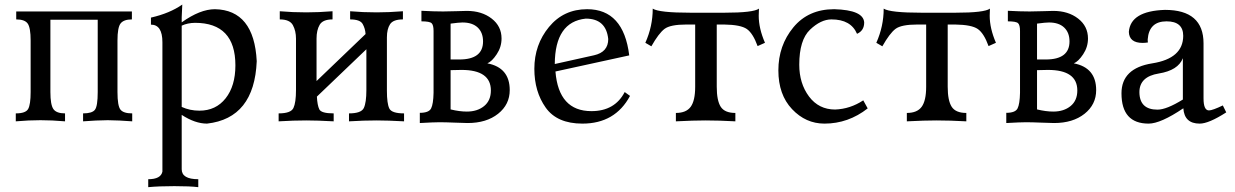

<svg xmlns="http://www.w3.org/2000/svg" viewBox="-20 -522 5315 826"><path d="M548.8 0Q492.7 -4.4 443.4 -4.9Q393.6 -4.4 337.4 0V-34.2Q376.5 -34.2 388.4 -49.8Q400.4 -65.4 400.4 -126V-437H196.8V-126Q196.8 -71.3 209.7 -52.7Q222.7 -34.2 259.8 -34.2V0Q203.6 -4.9 154.3 -4.9Q104.5 -4.9 47.9 0V-34.2Q90.8 -34.2 101.3 -53.5Q111.8 -72.8 111.8 -126V-347.7Q111.8 -402.8 99.1 -420.7Q86.4 -438.5 49.8 -438.5V-472.7H547.4V-438.5Q512.7 -438.5 499 -421.4Q485.4 -404.3 485.4 -347.7V-126Q485.4 -66.4 498.3 -50.3Q511.2 -34.2 548.8 -34.2Z M833 283.2Q797.9 278.8 730 278.8Q662.6 278.8 617.7 283.2V249Q671.9 249 678.7 216.3V-340.3Q678.7 -416 629.4 -416V-446.3Q710.4 -464.8 764.2 -502.4L761.7 -447.8V-425.8Q840.8 -482.4 904.8 -482.4Q1073.2 -479 1084.5 -258.8Q1074.2 -13.2 870.6 9.8Q819.3 9.8 761.7 -27.8V206.1Q761.7 249 833 249ZM837.9 -45.9Q908.7 -45.9 950.7 -99.1Q992.7 -152.3 992.7 -240.7Q992.7 -423.8 818.8 -423.8Q786.6 -423.3 761.7 -411.6V-62Q796.9 -45.9 837.9 -45.9Z M1718.3 0Q1647.5 -3.9 1600.6 -3.9Q1545.9 -3.9 1481.4 0V-34.2Q1534.2 -34.2 1545.2 -57.4Q1556.2 -80.6 1556.2 -134.8V-310.1L1343.3 -106.4Q1345.2 -68.8 1353.8 -51.5Q1362.3 -34.2 1415.5 -34.2V0Q1344.7 -3.9 1297.9 -3.9Q1243.2 -3.9 1178.7 0V-34.2Q1231.4 -34.2 1242.4 -57.4Q1253.4 -80.6 1253.4 -134.8V-355.5Q1253.4 -389.2 1240 -413.8Q1226.6 -438.5 1183.6 -438.5V-473.6Q1238.3 -468.8 1297.9 -468.8Q1350.1 -468.8 1410.6 -473.6V-438.5Q1368.7 -438.5 1355.2 -415.3Q1341.8 -392.1 1341.8 -356.4V-173.3L1552.7 -375.5Q1551.3 -398.9 1540.3 -418.7Q1529.3 -438.5 1486.3 -438.5V-473.6Q1541 -468.8 1600.6 -468.8Q1652.8 -468.8 1713.4 -473.6V-438.5Q1671.4 -438.5 1658 -417.7Q1644.5 -397 1644.5 -361.3V-131.8Q1644.5 -76.7 1654.8 -55.4Q1665 -34.2 1718.3 -34.2Z M1991.7 7.3Q1976.6 7.3 1936.8 5.6Q1897 3.9 1870.6 3.9Q1846.7 3.9 1786.1 7.3V-36.6Q1825.2 -36.6 1834.7 -55.7Q1844.2 -74.7 1845.2 -122.6V-388.7Q1845.2 -414.1 1836.9 -422.1Q1828.6 -430.2 1793 -430.2V-475.6Q1845.7 -472.7 1886.2 -472.7Q1909.7 -472.7 1943.6 -473.9Q1977.5 -475.1 1988.3 -475.1Q2052.7 -475.1 2095.2 -442.1Q2137.7 -409.2 2137.7 -356.4Q2137.7 -319.8 2116.9 -288.6Q2096.2 -257.3 2076.7 -249.5Q2172.9 -231 2172.9 -134.3Q2172.9 -72.3 2122.8 -32.5Q2072.8 7.3 1991.7 7.3ZM1988.3 -42Q2033.7 -42 2062.7 -65.7Q2091.8 -89.4 2091.8 -132.8Q2091.8 -221.2 1965.3 -221.2L1918.5 -220.2V-51.3Q1956.5 -42 1988.3 -42ZM1956.1 -266.1Q2058.1 -266.1 2058.1 -343.8Q2058.1 -381.8 2035.2 -403.6Q2012.2 -425.3 1969.7 -425.3Q1955.1 -425.3 1918.5 -420.4V-266.1Z M2485.4 9.8Q2376.5 9.8 2327.6 -59.1Q2278.8 -127.9 2278.8 -226.1Q2278.8 -329.6 2341.8 -406Q2404.8 -482.4 2505.9 -482.4Q2662.6 -482.4 2687 -283.7L2369.6 -214.4Q2383.3 -43.9 2524.4 -43.9Q2625 -43.9 2667.5 -126L2690.4 -109.4Q2626.5 9.8 2485.4 9.8ZM2366.7 -246.6 2535.6 -284.2Q2596.7 -297.9 2596.7 -354Q2587.4 -441.9 2500 -441.9Q2367.7 -428.2 2366.7 -246.6Z M3143.6 0Q3072.8 -3.9 3014.6 -3.9Q2964.8 -3.9 2887.7 0V-36.1Q2932.1 -36.1 2951.4 -62.5Q2970.7 -88.9 2970.7 -148.9V-416.5H2932.6Q2863.8 -416.5 2838.9 -397.7Q2814 -378.9 2782.2 -322.8L2756.3 -337.9Q2788.1 -408.7 2788.1 -484.9Q2814.9 -467.3 2950.7 -467.3H3096.7Q3221.7 -467.3 3245.1 -484.9L3244.1 -454.1Q3244.1 -399.9 3271 -337.9L3239.3 -323.7Q3219.2 -378.9 3192.9 -397.2Q3166.5 -415.5 3095.7 -416.5H3063.5V-148.9Q3063.5 -89.4 3080.6 -62.7Q3097.7 -36.1 3143.6 -36.1Z M3526.9 9.8Q3446.3 9.8 3387.5 -52.5Q3328.6 -114.7 3328.6 -219.2Q3328.6 -326.2 3393.1 -404.3Q3457.5 -482.4 3568.8 -482.4Q3694.8 -479 3697.8 -425.3Q3697.8 -390.1 3667 -376.5Q3640.6 -438.5 3557.1 -438.5Q3511.2 -438.5 3464.8 -394.3Q3418.5 -350.1 3418.5 -243.7Q3418.5 -163.1 3460.4 -106.9Q3502.4 -50.8 3572.8 -50.8Q3637.7 -53.2 3693.8 -90.3L3712.9 -55.7Q3629.4 9.8 3526.9 9.8Z M4137.2 0Q4066.4 -3.9 4008.3 -3.9Q3958.5 -3.9 3881.3 0V-36.1Q3925.8 -36.1 3945.1 -62.5Q3964.4 -88.9 3964.4 -148.9V-416.5H3926.3Q3857.4 -416.5 3832.5 -397.7Q3807.6 -378.9 3775.9 -322.8L3750 -337.9Q3781.7 -408.7 3781.7 -484.9Q3808.6 -467.3 3944.3 -467.3H4090.3Q4215.3 -467.3 4238.8 -484.9L4237.8 -454.1Q4237.8 -399.9 4264.6 -337.9L4232.9 -323.7Q4212.9 -378.9 4186.5 -397.2Q4160.2 -415.5 4089.4 -416.5H4057.1V-148.9Q4057.1 -89.4 4074.2 -62.7Q4091.3 -36.1 4137.2 -36.1Z M4514.6 7.3Q4499.5 7.3 4459.7 5.6Q4419.9 3.9 4393.6 3.9Q4369.6 3.9 4309.1 7.3V-36.6Q4348.1 -36.6 4357.7 -55.7Q4367.2 -74.7 4368.2 -122.6V-388.7Q4368.2 -414.1 4359.9 -422.1Q4351.6 -430.2 4315.9 -430.2V-475.6Q4368.7 -472.7 4409.2 -472.7Q4432.6 -472.7 4466.6 -473.9Q4500.5 -475.1 4511.2 -475.1Q4575.7 -475.1 4618.2 -442.1Q4660.6 -409.2 4660.6 -356.4Q4660.6 -319.8 4639.9 -288.6Q4619.1 -257.3 4599.6 -249.5Q4695.8 -231 4695.8 -134.3Q4695.8 -72.3 4645.8 -32.5Q4595.7 7.3 4514.6 7.3ZM4511.2 -42Q4556.6 -42 4585.7 -65.7Q4614.7 -89.4 4614.7 -132.8Q4614.7 -221.2 4488.3 -221.2L4441.4 -220.2V-51.3Q4479.5 -42 4511.2 -42ZM4479 -266.1Q4581.1 -266.1 4581.1 -343.8Q4581.1 -381.8 4558.1 -403.6Q4535.2 -425.3 4492.7 -425.3Q4478 -425.3 4441.4 -420.4V-266.1Z M4959.5 -50.3Q4998.5 -50.3 5068.8 -93.8V-271.5Q5048.3 -219.2 4965.1 -205.8Q4881.8 -192.4 4881.8 -125.5Q4882.3 -50.3 4959.5 -50.3ZM5141.1 9.8Q5075.2 9.8 5070.8 -56.2Q4973.1 9.8 4921.4 9.8Q4804.7 9.8 4804.7 -120.6Q4804.7 -228.5 4937.3 -249.5Q5069.8 -270.5 5070.3 -367.7Q5070.3 -430.2 4998.5 -430.2Q4923.3 -430.2 4917.5 -352.5Q4917.5 -343.3 4918.5 -339.4Q4905.8 -337.4 4896 -337.4Q4837.9 -337.4 4836.4 -384.8Q4843.3 -474.6 4991.7 -479.5Q5157.7 -479.5 5157.7 -335.4V-98.6Q5157.7 -46.9 5181.2 -46.9Q5196.8 -47.4 5240.7 -68.4L5255.4 -38.6Q5180.2 9.8 5141.1 9.8Z"/></svg>

Font: Kelvinch
Style: Regular
Weight: 400
Designer: Paul James MIller
Foundry: High-Logic / Made with FontCreator
Version: Version 3.30 September 23, 2016